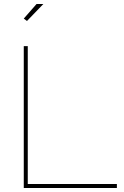

<svg xmlns="http://www.w3.org/2000/svg" viewBox="-20 -941 619 961"><path d="M99 0V-710H119V-20H565V0ZM115 -836 99 -848 163 -921H197Z"/></svg>

Font: Raleway Thin
Style: Regular
Weight: 100
Designer: Matt McInerney, Pablo Impallari, Rodrigo Fuenzalida
Foundry: Matt McInerney, Pablo Impallari, Rodrigo Fuenzalida
Version: Version 4.026